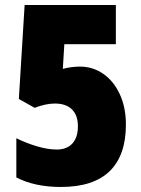

<svg xmlns="http://www.w3.org/2000/svg" viewBox="-20 -734 563 764"><path d="M481 -238Q481 -116 416.5 -53Q352 10 222 10Q118 10 45 -28V-184Q83 -165 126.5 -152Q170 -139 206 -139Q246 -139 268 -163Q290 -187 290 -232Q290 -275 266.5 -298.5Q243 -322 198 -322Q162 -322 118 -305L55 -340L78 -714H441V-558H236L230 -460Q265 -469 298 -469Q349 -469 390.5 -440.5Q432 -412 456.5 -359.5Q481 -307 481 -238Z"/></svg>

Font: Noto Sans Display Black Narrow
Style: Regular
Weight: 900
Width: 4
Designer: Monotype Design team
Foundry: Monotype Imaging Inc.
Version: Version 1.000